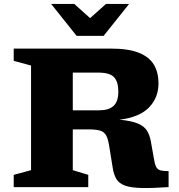

<svg xmlns="http://www.w3.org/2000/svg" viewBox="-20 -955 914 980"><path d="M50 -644.5V-707H545.5Q636.5 -707 689.8 -685.2Q743 -663.5 766 -623.8Q789 -584 789 -530Q789 -456.5 740.5 -406.5Q692 -356.5 589.5 -344Q651.5 -338.5 685 -324Q718.5 -309.5 732.8 -283.8Q747 -258 752.5 -219L765 -148.5Q769.5 -118.5 776.5 -104.2Q783.5 -90 798.2 -85.8Q813 -81.5 840.5 -81.5V0Q754.5 6 700.8 4.5Q647 3 617.2 -8Q587.5 -19 574 -41.5Q560.5 -64 555 -100L537.5 -209Q532 -244 522.5 -262.5Q513 -281 492.5 -287.8Q472 -294.5 433.5 -294.5H351.5V-86.5L430.5 -62.5V0H50V-62.5L138.5 -86.5V-620.5ZM486.5 -392Q535.5 -392 559.8 -414.5Q584 -437 584 -488Q584 -537.5 562.2 -561Q540.5 -584.5 480 -584.5H351.5V-392ZM639 -935 509 -772H371L241 -935H359L440 -862.5L521 -935Z"/></svg>

Font: Newsreader 6pt
Style: Bold
Weight: 700
Designer: Hugues Gentile
Foundry: Production Type
Version: Version 1.003; ttfautohint (v1.8.3)